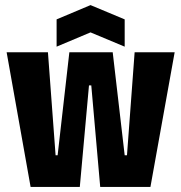

<svg xmlns="http://www.w3.org/2000/svg" viewBox="-20 -733 711 753"><path d="M100 0 6 -528H168L198 -124H206L252 -528H422L469 -124H478L508 -528H665L570 0H373L338 -398H329L293 0ZM202 -550V-657L335 -713L469 -657V-550L335 -606Z"/></svg>

Font: Bricolage Grotesque 72pt Condensed ExtraBold
Style: Regular
Weight: 800
Width: 3
Designer: Mathieu Triay
Foundry: Atelier Triay
Version: Version 1.001;gftools[0.9.33.dev8+g029e19f]